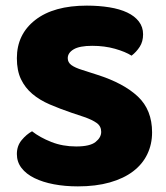

<svg xmlns="http://www.w3.org/2000/svg" viewBox="-20 -645 591 683"><path d="M251 -124Q300 -124 320 -140Q340 -156 340 -176Q340 -196 324 -207.5Q308 -219 279 -229L237 -243Q193 -258 157 -273.5Q121 -289 95 -311Q69 -333 54.5 -363.5Q40 -394 40 -438Q40 -523 105.5 -574Q171 -625 289 -625Q332 -625 369 -619Q406 -613 432.5 -600.5Q459 -588 474 -568.5Q489 -549 489 -523Q489 -497 477 -478.5Q465 -460 448 -447Q426 -461 389 -471.5Q352 -482 308 -482Q263 -482 242 -469.5Q221 -457 221 -438Q221 -423 234 -413.5Q247 -404 273 -396L326 -379Q420 -349 470.5 -301.5Q521 -254 521 -174Q521 -132 504 -96.5Q487 -61 453.5 -35.5Q420 -10 370.5 4Q321 18 257 18Q211 18 171.5 10.5Q132 3 102.5 -11.5Q73 -26 56.5 -47.5Q40 -69 40 -97Q40 -126 57 -146.5Q74 -167 94 -178Q122 -156 162.5 -140Q203 -124 251 -124Z"/></svg>

Font: Baloo 2 ExtraBold
Style: Regular
Weight: 800
Designer: Sarang Kulkarni and Ek Type
Foundry: Ek Type
Version: Version 1.640;hotconv 1.0.111;makeotfexe 2.5.65597; ttfautoh